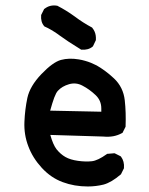

<svg xmlns="http://www.w3.org/2000/svg" viewBox="-20 -673 540 695"><path d="M297.9 2Q249 2 207 -13.7Q164.6 -29.3 131.3 -65.4Q114.7 -83.5 102.5 -103Q90.3 -122.6 82.5 -143.6Q66.4 -185.5 68.4 -231.9Q70.3 -277.3 79.1 -318.8Q88.4 -361.3 129.6 -404.5Q170.9 -447.8 200.7 -456.1Q230 -463.9 265.1 -458Q271 -457 276.6 -455.8Q282.2 -454.6 287.8 -452.9Q293.5 -451.2 298.8 -449.5Q304.2 -447.8 309.3 -445.6Q314.5 -443.4 319.6 -440.9Q324.7 -438.5 330.1 -436Q344.7 -427.7 360.6 -416Q376.5 -404.3 392.6 -389.2Q426.3 -357.4 431.6 -310.1Q434.1 -287.6 434.8 -263.9Q435.5 -240.2 434.6 -215.8V-214.4L434.1 -213.4L424.3 -193.8L423.3 -191.9L421.9 -191.4Q407.2 -183.1 390.1 -179.9Q373 -176.8 354 -178.7L162.1 -184.6Q171.9 -149.4 184.6 -132.8Q199.2 -114.7 216.8 -104.7Q234.4 -94.7 262.2 -90.8Q290 -86.9 312.5 -89.4Q334 -91.8 366.7 -115.2L368.2 -116.2H369.6L393.1 -118.2H394.5L396 -117.7L415.5 -107.9L417 -106.9L418 -106Q430.7 -88.9 428.7 -64.9V-64L428.2 -63L418.5 -43.5L418 -42L417 -41.5Q399.9 -26.9 384.5 -17.8Q369.1 -8.8 355 -4.9Q341.3 -1.5 327.1 0.2Q313 2 297.9 2ZM346.7 -268.6V-280.3Q346.7 -309.1 326.2 -328.6Q304.2 -349.6 278.8 -362.8Q255.4 -375.5 230 -368.2Q204.6 -360.8 189.9 -344.7Q186.5 -341.3 183.1 -335Q179.7 -328.6 176.3 -319.6Q172.9 -310.5 169.2 -298.6Q165.5 -286.6 161.6 -272.5ZM272.5 -494.1Q223.1 -524.4 196.8 -543.9Q191.4 -547.9 186.3 -551.5Q181.2 -555.2 175.5 -558.6Q169.9 -562 164.6 -565.2Q159.2 -568.4 153.6 -571.3Q147.9 -574.2 142.1 -576.7L141.1 -577.1L140.1 -578.1Q133.3 -585.9 130.6 -595.9Q127.9 -606 128.9 -617.7V-618.7L129.4 -619.6L139.2 -639.2L139.6 -640.6L141.1 -641.1Q160.6 -656.7 186.5 -652.3H187.5L188 -651.9Q219.7 -635.7 250.5 -613.3Q280.3 -590.8 312.5 -573.7L313.5 -573.2L314 -572.3Q318.8 -566.4 322 -559.6Q325.2 -552.7 326.4 -544.9Q327.6 -537.1 327.1 -528.8V-527.8L326.7 -526.9L316.9 -506.3L316.4 -505.4L315.4 -504.4Q299.8 -491.2 274.9 -493.2H273.4Z"/></svg>

Font: NaikaiFont
Style: SemiBold
Weight: 600
Version: Version 1.89